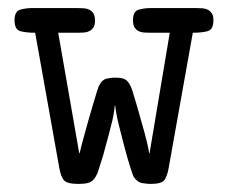

<svg xmlns="http://www.w3.org/2000/svg" viewBox="-20 -451 565 475"><path d="M16 -401Q16 -423 30 -427Q44 -431 58 -431H173Q180 -431 187.5 -430.5Q195 -430 201 -427Q207 -424 211 -418Q215 -412 215 -400Q215 -389 211 -383Q207 -377 201 -374Q195 -371 187.5 -370.5Q180 -370 173 -370H124L176 -72H177Q178 -77 181.5 -90.5Q185 -104 190 -122Q195 -140 200.5 -159.5Q206 -179 211 -195.5Q216 -212 219.5 -223.5Q223 -235 224 -237Q232 -254 244 -256.5Q256 -259 264 -259Q277 -259 285 -256.5Q293 -254 298.5 -246Q304 -238 308.5 -223.5Q313 -209 320 -185Q329 -154 337.5 -123Q346 -92 349 -72H350L400 -370H351Q344 -370 336.5 -370.5Q329 -371 323 -374Q317 -377 313 -383Q309 -389 309 -401Q309 -423 323 -427Q337 -431 351 -431H466Q473 -431 480.5 -430.5Q488 -430 494 -427Q500 -424 504 -418Q508 -412 508 -401Q508 -378 494 -374Q480 -370 457 -370L397 -34Q394 -17 387.5 -6.5Q381 4 353 4Q344 4 332 2Q320 0 311 -13Q309 -16 302.5 -36.5Q296 -57 288.5 -85Q281 -113 274 -141.5Q267 -170 265 -190H264Q263 -182 262 -174Q261 -166 258 -153Q255 -140 249.5 -119.5Q244 -99 235 -66Q228 -43 223.5 -29.5Q219 -16 213 -8.5Q207 -1 198 1.5Q189 4 174 4Q144 4 137 -6.5Q130 -17 127 -34L67 -370Q44 -370 30 -374Q16 -378 16 -401Z"/></svg>

Font: CMU Typewriter Custom
Style: Regular
Weight: 500
Monospace: yes
Version: Version 0.7.0